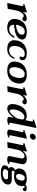

<svg xmlns="http://www.w3.org/2000/svg" viewBox="1922 -2680 928 4813"><g transform="rotate(90 2386.5 -273.0)"><path d="M511 -434Q511 -428 510 -424Q504 -396 487 -382Q470 -368 447 -368Q434 -368 427 -372.5Q420 -377 412 -387Q404 -396 398.5 -400Q393 -404 381 -404Q361 -404 335 -384Q309 -364 285 -328Q261 -292 249 -245L199 0L55 10L132 -365Q133 -368 133 -373Q133 -394 110 -394Q108 -394 86 -389L85 -420L264 -477H296L276 -378Q303 -426 351 -453Q399 -480 438 -480Q469 -480 490 -469.5Q511 -459 511 -434Z M597 -160Q600 -104 628.5 -71.5Q657 -39 708 -39Q838 -39 890 -170H927Q902 -90 837.5 -40Q773 10 678 10Q569 10 511.5 -35.5Q454 -81 454 -169Q454 -201 461 -235Q484 -348 566 -414Q648 -480 769 -480Q970 -480 970 -367Q970 -354 967 -339Q947 -248 842 -208Q737 -168 597 -160ZM849 -363Q849 -428 769 -429Q704 -429 662.5 -371.5Q621 -314 604 -234Q600 -213 599 -206Q704 -218 776.5 -254Q849 -290 849 -363Z M988 -167Q988 -201 995 -235Q1010 -308 1051.5 -363.5Q1093 -419 1158 -449.5Q1223 -480 1304 -480Q1399 -480 1444 -452Q1489 -424 1489 -374Q1489 -361 1486 -346Q1483 -329 1467 -313.5Q1451 -298 1433 -298Q1415 -298 1406 -307.5Q1397 -317 1397 -330Q1397 -341 1403 -354Q1409 -367 1411 -373Q1413 -385 1404.5 -398Q1396 -411 1377 -420Q1358 -429 1329 -429Q1254 -429 1205 -375Q1156 -321 1138 -234Q1131 -202 1131 -170Q1131 -109 1159 -74Q1187 -39 1240 -39Q1303 -39 1347.5 -70Q1392 -101 1419 -170H1456Q1432 -90 1368.5 -40Q1305 10 1210 10Q1101 10 1044.5 -35Q988 -80 988 -167Z M1522 -170Q1522 -203 1529 -235Q1553 -354 1636 -417Q1719 -480 1849 -480Q1960 -480 2017.5 -434.5Q2075 -389 2075 -302Q2075 -269 2068 -235Q2044 -116 1961.5 -53Q1879 10 1748 10Q1637 10 1579.5 -36Q1522 -82 1522 -170ZM1927 -235Q1935 -271 1935 -308Q1935 -366 1909.5 -396.5Q1884 -427 1838 -427Q1778 -427 1734 -378Q1690 -329 1671 -235Q1663 -199 1663 -162Q1663 -104 1688.5 -73.5Q1714 -43 1760 -43Q1820 -43 1864 -92Q1908 -141 1927 -235Z M2595 -434Q2595 -428 2594 -424Q2588 -396 2571 -382Q2554 -368 2531 -368Q2518 -368 2511 -372.5Q2504 -377 2496 -387Q2488 -396 2482.5 -400Q2477 -404 2465 -404Q2445 -404 2419 -384Q2393 -364 2369 -328Q2345 -292 2333 -245L2283 0L2139 10L2216 -365Q2217 -368 2217 -373Q2217 -394 2194 -394Q2192 -394 2170 -389L2169 -420L2348 -477H2380L2360 -378Q2387 -426 2435 -453Q2483 -480 2522 -480Q2553 -480 2574 -469.5Q2595 -459 2595 -434Z M2587 -123Q2587 -158 2594 -189Q2622 -325 2693.5 -402Q2765 -479 2884 -479Q2914 -479 2946 -470Q2978 -461 2992 -443L3024 -605Q3025 -609 3025 -615Q3025 -635 3004 -635Q3001 -635 2994 -633Q2987 -631 2979 -629L2978 -660L3158 -717H3188L3057 -74Q3056 -69 3056 -60Q3056 -40 3075 -40Q3085 -40 3098.5 -43.5Q3112 -47 3116 -48L3110 -23Q3088 -7 3053.5 1Q3019 9 2986 9Q2955 9 2933 -3Q2911 -15 2911 -40Q2911 -48 2912 -53L2931 -150Q2882 -82 2819.5 -36.5Q2757 9 2708 9Q2644 9 2615.5 -27.5Q2587 -64 2587 -123ZM2952 -252 2976 -368Q2972 -398 2954.5 -409.5Q2937 -421 2908 -421Q2876 -421 2839.5 -394Q2803 -367 2773 -315.5Q2743 -264 2729 -195Q2723 -170 2723 -143Q2723 -103 2734 -75Q2745 -47 2763 -47Q2786 -47 2827 -85.5Q2868 -124 2905 -174Q2942 -224 2952 -252Z M3331 -613Q3331 -619 3333 -631Q3340 -664 3363.5 -684.5Q3387 -705 3420 -705Q3448 -705 3464.5 -689Q3481 -673 3481 -647Q3481 -610 3454 -583.5Q3427 -557 3390 -557Q3363 -557 3347 -572.5Q3331 -588 3331 -613ZM3227 -41Q3227 -49 3228 -53L3292 -366Q3293 -369 3293 -374Q3293 -395 3270 -395Q3268 -395 3246 -390L3245 -421L3427 -478H3455L3372 -74Q3371 -69 3371 -60Q3371 -40 3391 -40Q3400 -40 3413.5 -43.5Q3427 -47 3431 -48L3425 -23Q3403 -7 3371.5 1.5Q3340 10 3309 10Q3276 10 3251.5 -2Q3227 -14 3227 -41Z M4057 -40Q4071 -40 4095 -47L4090 -22Q4068 -6 4036.5 2.5Q4005 11 3974 11Q3941 11 3916 -1.5Q3891 -14 3891 -41Q3891 -49 3892 -53L3949 -331Q3952 -349 3952 -362Q3952 -424 3888 -424Q3861 -424 3830.5 -403Q3800 -382 3774.5 -344Q3749 -306 3736 -257L3684 0L3540 10L3617 -365Q3618 -368 3618 -374Q3618 -385 3611.5 -389.5Q3605 -394 3597 -394Q3592 -394 3572 -389L3571 -420L3750 -477H3781L3761 -379Q3793 -423 3845.5 -451.5Q3898 -480 3948 -480Q4023 -480 4059.5 -452.5Q4096 -425 4096 -376Q4096 -366 4092 -342L4037 -73Q4036 -68 4036 -61Q4036 -40 4057 -40Z M4773 -436Q4773 -430 4772 -427Q4767 -405 4753.5 -392.5Q4740 -380 4719 -380Q4706 -380 4701 -385.5Q4696 -391 4692 -402Q4688 -413 4682 -419Q4676 -425 4661 -425Q4650 -425 4629 -417Q4646 -389 4646 -354Q4646 -344 4642 -320Q4626 -243 4561 -202Q4496 -161 4391 -161Q4328 -161 4286 -176Q4257 -155 4257 -132Q4257 -119 4268 -111.5Q4279 -104 4300 -104H4476Q4535 -104 4570.5 -80.5Q4606 -57 4606 -12Q4606 2 4603 15Q4589 88 4514.5 129.5Q4440 171 4317 171Q4222 171 4172.5 146Q4123 121 4123 72Q4123 2 4207 -32Q4167 -48 4167 -92Q4167 -145 4248 -195Q4202 -227 4202 -285Q4202 -304 4206 -320Q4221 -397 4286 -438.5Q4351 -480 4456 -480Q4552 -480 4601 -445Q4649 -480 4706 -480Q4736 -480 4754.5 -467.5Q4773 -455 4773 -436ZM4506 -359Q4506 -392 4491.5 -410.5Q4477 -429 4446 -429Q4405 -429 4379.5 -398.5Q4354 -368 4345 -320Q4340 -297 4340 -280Q4340 -248 4355 -229.5Q4370 -211 4401 -211Q4441 -211 4466.5 -241.5Q4492 -272 4502 -320Q4506 -339 4506 -359ZM4222 54Q4221 58 4221 66Q4221 94 4250.5 108.5Q4280 123 4330 123Q4389 123 4428 102Q4467 81 4475 43Q4476 38 4476 30Q4476 9 4458 -0.5Q4440 -10 4398 -10H4275Q4256 -2 4240.5 19Q4225 40 4222 54Z"/></g></svg>

Font: Taviraj SemiBold
Style: Italic
Weight: 600
Italic angle: -12°
Designer: Katatrad Team
Foundry: CadsonDemak
Version: Version 1.001